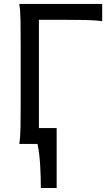

<svg xmlns="http://www.w3.org/2000/svg" viewBox="-20 -733 567 978"><path d="M268.6 224.6H188Q188 201.7 187.3 172.4Q186.5 143.1 184.8 112.5Q183.1 82 179.7 52.7Q176.3 23.4 170.9 0H78.1Q83.5 -29.3 84.5 -84.7Q85.4 -140.1 85.4 -212.4V-500.5Q85.4 -572.8 84.5 -628.2Q83.5 -683.6 78.1 -712.9H500.5V-625Q471.2 -629.9 415.5 -631.1Q359.9 -632.3 287.6 -632.3H178.2V-80.6H268.6Z"/></svg>

Font: Andika
Style: Regular
Weight: 400
Designer: Victor Gaultney, Annie Olsen, Julie Remington, Don Collingsworth, Eric Hays
Foundry: SIL International
Version: Version 1.001